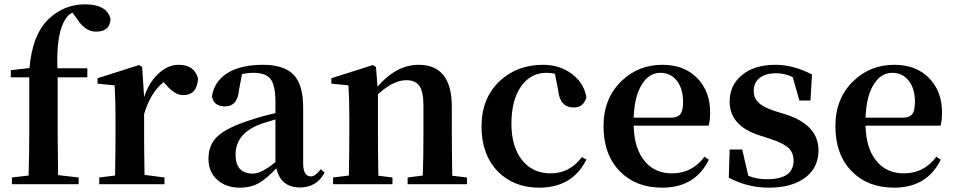

<svg xmlns="http://www.w3.org/2000/svg" viewBox="-20 -850 4407 886"><path d="M116 -536Q129 -689 203 -761Q275 -830 372 -830Q473 -830 490 -763Q488 -704 423 -704Q372 -704 335 -764L314 -792Q293 -781 283 -763Q239 -698 245 -535H383V-493H246V-235Q246 -170 248 -42L343 -31V0H35V-31L112 -40Q115 -136 115 -235V-493H30V-526Z M645 -402Q668 -472 714 -513Q757 -551 804 -551Q878 -551 894 -487Q889 -411 825 -411Q787 -411 746 -459L735 -471Q675 -424 645 -324V-235Q645 -157 647 -43L739 -31V0H438V-31L511 -40Q513 -154 513 -235V-307Q513 -392 509 -456L430 -464V-489L622 -550L636 -541Z M1251 -299 1229 -292 1209 -286Q1187 -280 1176 -275Q1067 -232 1067 -136Q1067 -49 1147 -49Q1187 -49 1251 -102ZM1478 -54Q1442 15 1364 15Q1276 15 1255 -73Q1209 -25 1178 -7Q1139 16 1087 16Q1023 16 983 -20Q942 -56 942 -118Q942 -182 984 -221Q1029 -263 1142 -298Q1189 -314 1251 -328V-379Q1251 -457 1228 -486Q1206 -514 1149 -514Q1124 -514 1097 -508L1083 -436Q1077 -359 1018 -359Q967 -359 958 -405Q968 -473 1028 -512Q1090 -551 1193 -551Q1291 -551 1335 -505Q1379 -459 1379 -354V-96Q1379 -36 1415 -36Q1435 -36 1460 -69Z M2135 -31V0H1861V-31L1931 -40Q1934 -124 1934 -235V-363Q1934 -427 1915 -454Q1896 -480 1855 -480Q1795 -480 1724 -415V-235Q1724 -153 1726 -39L1791 -31V0H1517V-31L1590 -40Q1592 -154 1592 -235V-307Q1592 -392 1588 -456L1509 -464V-489L1701 -550L1715 -541L1722 -450Q1809 -551 1912 -551Q2065 -551 2065 -357V-235Q2065 -153 2067 -39Z M2541 -509Q2525 -514 2502 -514Q2429 -514 2385 -452Q2340 -389 2340 -279Q2340 -172 2390 -110Q2439 -50 2521 -50Q2609 -50 2665 -125L2686 -114Q2622 16 2468 16Q2352 16 2278 -58Q2202 -136 2202 -266Q2202 -397 2286 -476Q2366 -551 2486 -551Q2564 -551 2620 -508Q2675 -466 2686 -401Q2673 -354 2628 -354Q2564 -354 2556 -431Z M3075 -307Q3108 -307 3121 -325Q3132 -341 3132 -381Q3132 -441 3103 -478Q3074 -514 3028 -514Q2977 -514 2945 -465Q2908 -411 2904 -307ZM2904 -270Q2907 -160 2958 -103Q3004 -50 3081 -50Q3174 -50 3231 -127L3251 -113Q3188 16 3036 16Q2915 16 2842 -58Q2765 -135 2765 -268Q2765 -397 2849 -477Q2926 -551 3037 -551Q3138 -551 3198 -489Q3257 -428 3257 -332Q3257 -294 3250 -270Z M3609 -321Q3757 -272 3757 -156Q3757 -78 3698 -32Q3636 16 3528 16Q3430 16 3343 -30L3347 -160H3405L3433 -39Q3471 -23 3520 -23Q3642 -23 3642 -109Q3642 -143 3621 -165Q3598 -188 3541 -207L3486 -225Q3347 -269 3347 -381Q3347 -456 3402 -502Q3459 -551 3559 -551Q3642 -551 3727 -506L3720 -386H3669L3638 -494Q3602 -512 3562 -512Q3513 -512 3485 -490Q3458 -468 3458 -431Q3458 -398 3479 -378Q3501 -355 3557 -337Z M4145 -307Q4178 -307 4191 -325Q4202 -341 4202 -381Q4202 -441 4173 -478Q4144 -514 4098 -514Q4047 -514 4015 -465Q3978 -411 3974 -307ZM3974 -270Q3977 -160 4028 -103Q4074 -50 4151 -50Q4244 -50 4301 -127L4321 -113Q4258 16 4106 16Q3985 16 3912 -58Q3835 -135 3835 -268Q3835 -397 3919 -477Q3996 -551 4107 -551Q4208 -551 4268 -489Q4327 -428 4327 -332Q4327 -294 4320 -270Z"/></svg>

Font: `n[OS CN
Style: <[WOS[P|ûg*[NI>           
Weight: 700
Designer: Ryoko NISHIZUKA ¬âXZm¬º[P (kana & ideographs); Frank Grie√ühammer (Latin, Greek & Cyrillic); Wenlong ZHANG _ e¬á¬ü¬ô (b
Foundry: Adobe Systems Incorporated
Version: Version 1.00 April 7, 2017, initial release